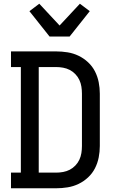

<svg xmlns="http://www.w3.org/2000/svg" viewBox="-20 -1011 640 1031"><path d="M281 0H39V-84H92V-651H39V-735H281Q312 -735 343 -730Q374 -725 402 -711.5Q430 -698 453 -676.5Q476 -655 490 -627.5Q504 -600 510 -569.5Q516 -539 516 -508V-227Q516 -196 510 -165.5Q504 -135 490 -107.5Q476 -80 453 -58.5Q430 -37 402 -23.5Q374 -10 343 -5Q312 0 281 0ZM281 -84Q300 -84 319 -87.5Q338 -91 354.5 -99.5Q371 -108 384.5 -122Q398 -136 406 -153Q414 -170 417 -189Q420 -208 420 -227V-508Q420 -527 417 -546Q414 -565 406 -582Q398 -599 384.5 -613Q371 -627 354.5 -635.5Q338 -644 319 -647.5Q300 -651 281 -651H188V-84ZM246 -815 138 -951 191 -991 300 -874 409 -991 462 -951 354 -815Z"/></svg>

Font: Iosevka HT Medium Extended
Style: Regular
Weight: 500
Width: 7
Monospace: yes
Designer: Belleve Invis
Foundry: Belleve Invis
Version: Version 32.3.0; ttfautohint (v1.8.4)